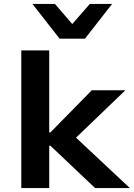

<svg xmlns="http://www.w3.org/2000/svg" viewBox="-20 -963 685 983"><path d="M89 0V-705H232V-285H238L450 -501H622L344 -234L348 -278L645 0H467L238 -217H232V0ZM285 -765 146 -943H261L350 -840L440 -943H554L415 -765Z"/></svg>

Font: Nunito Sans 7pt SemiExpanded
Style: Bold
Weight: 700
Width: 6
Designer: Vernon Adams
Foundry: Vernon Adams
Version: Version 3.101;gftools[0.9.27]